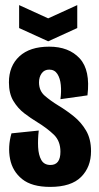

<svg xmlns="http://www.w3.org/2000/svg" viewBox="-20 -722 388 753"><path d="M177 11Q105 11 67 -19.5Q29 -50 19.5 -98.5Q10 -147 25 -199L132 -210Q128 -176 129.5 -145Q131 -114 142 -94.5Q153 -75 178 -75Q217 -75 217 -127Q217 -169 191 -194Q165 -219 126 -243Q101 -258 75.5 -277.5Q50 -297 32.5 -326Q15 -355 15 -399Q15 -463 56 -501Q97 -539 173 -539Q250 -539 292.5 -493Q335 -447 323 -348L217 -333Q221 -362 218.5 -388.5Q216 -415 205 -432Q194 -449 173 -449Q154 -449 143.5 -434.5Q133 -420 133 -399Q133 -366 155.5 -346.5Q178 -327 209 -308Q239 -290 268.5 -266.5Q298 -243 317.5 -210Q337 -177 337 -129Q337 -67 298 -28Q259 11 177 11ZM55 -702 169 -650 283 -702V-612L169 -560L55 -612Z"/></svg>

Font: Bricolage Grotesque 96pt Condensed SemiBold
Style: Regular
Weight: 600
Width: 3
Designer: Mathieu Triay
Foundry: Atelier Triay
Version: Version 1.001; ttfautohint (v1.8.4.7-5d5b);gftools[0.9.33.de